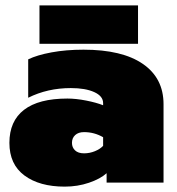

<svg xmlns="http://www.w3.org/2000/svg" viewBox="-20 -680 659 715"><path d="M127 -660H494V-517H127ZM15 -148Q15 -229 69.5 -271Q124 -313 231 -313Q263 -313 301 -305.5Q339 -298 364 -288V-296Q364 -322 331 -337Q298 -352 244 -352Q157 -352 85 -316V-459Q118 -475 172 -485Q226 -495 291 -495Q435 -495 512 -442Q589 -389 589 -292V0H377V-35Q354 -14 311.5 0.5Q269 15 221 15Q127 15 71 -26.5Q15 -68 15 -148ZM364 -137V-169Q331 -188 293 -188Q272 -188 260 -177Q248 -166 248 -148Q248 -131 259.5 -120Q271 -109 293 -109Q314 -109 333.5 -117Q353 -125 364 -137Z"/></svg>

Font: Prompt Black
Style: Regular
Weight: 900
Designer: Katatrad Team
Foundry: CadsonDemak
Version: Version 1.001